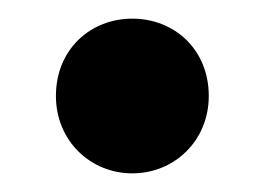

<svg xmlns="http://www.w3.org/2000/svg" viewBox="-20 -179 284 206"><path d="M122 7C167 7 204 -28 204 -76C204 -126 167 -159 122 -159C77 -159 40 -126 40 -76C40 -28 77 7 122 7Z"/></svg>

Font: Montserrat Lite SemiBold
Style: Regular
Weight: 600
Designer: Julieta Ulanovsky
Foundry: Julieta Ulanovsky
Version: Version 7.200;PS 007.200;hotconv 1.0.88;makeotf.lib2.5.64775